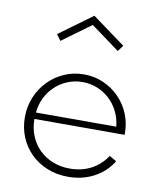

<svg xmlns="http://www.w3.org/2000/svg" viewBox="-86 -833 764 916"><g transform="rotate(10 295.5 -374.5)"><path d="M305.9 14.5Q250.9 14.5 204.5 -4.3Q158.2 -23.2 124.8 -56.1Q91.4 -89.1 72.7 -133.6Q54.1 -178.2 54.1 -230Q54.1 -283.2 73.4 -328.9Q92.7 -374.5 125.9 -408.2Q159.1 -441.8 203.4 -460.9Q247.7 -480 297.3 -480Q349.1 -480 393 -460.2Q436.8 -440.5 468.9 -407.5Q500.9 -374.5 518.9 -331.6Q536.8 -288.6 537.3 -241.8Q537.3 -238.2 537.3 -235.5Q537.3 -232.7 536.8 -229.5H100.5Q100.5 -185 115.9 -147.5Q131.4 -110 158.9 -83Q186.4 -55.9 224.3 -40.7Q262.3 -25.5 307.3 -25.5Q364.5 -25.5 410.2 -49.5Q455.9 -73.6 485 -118.2L519.5 -98.2Q486.4 -44.5 430.5 -15Q374.5 14.5 305.9 14.5ZM491.4 -260.9Q487.7 -300 471.1 -333.4Q454.5 -366.8 428.4 -391.1Q402.3 -415.5 368.6 -429.1Q335 -442.7 296.8 -442.7Q258.6 -442.7 224.8 -428.9Q190.9 -415 164.8 -390.7Q138.6 -366.4 122.3 -333.2Q105.9 -300 102.3 -260.9ZM157.7 -617.7 136.4 -646.8 296.8 -764.1 457.3 -646.8 435.9 -617.7 296.8 -719.5Z"/></g></svg>

Font: Spartan Light
Style: Regular
Weight: 300
Designer: Matt Bailey, Mirko Velimirovic
Foundry: Matt Bailey
Version: Version 1.005